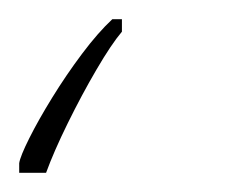

<svg xmlns="http://www.w3.org/2000/svg" viewBox="-75 42 252 200"><path d="M-55 222V212Q-54 205 -44.5 186Q-35 167 -20.5 143.5Q-6 120 10.5 98Q27 76 42 62H52V75Q41 88 25.5 114.5Q10 141 -4.5 170.5Q-19 200 -27 222Z"/></svg>

Font: Noto Sans Disp Thin
Style: Italic
Weight: 100
Italic angle: -12°
Designer: Monotype Design Team
Foundry: Monotype Imaging Inc.
Version: Version 2.000;GOOG;noto-source:20170915:90ef993387c0